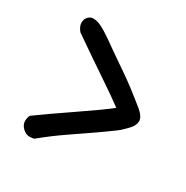

<svg xmlns="http://www.w3.org/2000/svg" viewBox="-114 -563 627 646"><g transform="rotate(30 200.0 -240.0)"><path d="M354 -279Q376 -260 376 -243.5Q376 -227 360 -210Q351 -201 342 -192Q333 -183 293 -155L263 -134Q243 -120 193 -86Q143 -52 101 -17Q96 -14 82 -14Q68 -14 55.5 -26Q43 -38 43 -52.5Q43 -67 49 -76Q97 -111 173.5 -163Q250 -215 287 -244Q258 -266 196 -307.5Q134 -349 55 -404Q42 -420 42 -434Q42 -448 50.5 -457Q59 -466 70 -466Q81 -466 92 -462Q103 -458 118.5 -448.5Q134 -439 147.5 -429.5Q161 -420 185 -403Q209 -386 249 -359Q289 -332 354 -279Z"/></g></svg>

Font: Patrick Hand
Style: Regular
Weight: 400
Designer: Patrick Wagesreiter
Foundry: Patrick Wagesreiter
Version: Version 1.003;PS 001.003;hotconv 1.0.70;makeotf.lib2.5.58329